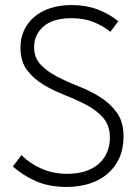

<svg xmlns="http://www.w3.org/2000/svg" viewBox="-20 -730 553 760"><path d="M244 10Q174 10 122 -13Q70 -36 31 -71L65 -116Q99 -82 145 -62Q191 -42 246 -42Q289 -42 320.5 -53Q352 -64 373 -83.5Q394 -103 404.5 -129Q415 -155 415 -185Q415 -233 389 -263Q363 -293 323.5 -314Q284 -335 238 -353Q192 -371 152.5 -394.5Q113 -418 87 -452.5Q61 -487 61 -542Q61 -579 75 -609.5Q89 -640 115 -662.5Q141 -685 178.5 -697.5Q216 -710 264 -710Q320 -710 366.5 -692.5Q413 -675 448 -646L417 -604Q389 -627 351 -642.5Q313 -658 263 -658Q190 -658 152.5 -625.5Q115 -593 115 -544Q115 -501 141 -474Q167 -447 206.5 -426.5Q246 -406 292 -388Q338 -370 377.5 -345Q417 -320 443 -283.5Q469 -247 469 -190Q469 -141 452 -104Q435 -67 405 -41.5Q375 -16 333.5 -3Q292 10 244 10Z"/></svg>

Font: Tilda Sans Light
Style: Regular
Weight: 300
Designer: ParaType Ltd
Foundry: ParaType Ltd
Version: Version 1.009